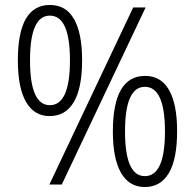

<svg xmlns="http://www.w3.org/2000/svg" viewBox="-20 -744 786 774"><path d="M180 -276Q118 -276 85 -333Q52 -390 52 -501Q52 -724 181 -724Q246 -724 278.5 -667Q311 -610 311 -501Q311 -389 277.5 -332.5Q244 -276 180 -276ZM179 0 517 -714H567L229 0ZM181 -320Q262 -320 262 -501Q262 -681 181 -681Q101 -681 101 -501Q101 -320 181 -320ZM564 10Q501 10 468 -47Q435 -104 435 -214Q435 -438 565 -438Q629 -438 661.5 -381Q694 -324 694 -215Q694 -102 660.5 -46Q627 10 564 10ZM564 -34Q645 -34 645 -214Q645 -394 564 -394Q484 -394 484 -214Q484 -34 564 -34Z"/></svg>

Font: Noto Sans Tamil SemiCondensed Light
Style: Regular
Weight: 300
Width: 4
Designer: Jelle Bosma - Monotype Design Team
Foundry: Monotype Imaging Inc.
Version: Version 2.004; ttfautohint (v1.8.4.7-5d5b)